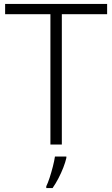

<svg xmlns="http://www.w3.org/2000/svg" viewBox="-20 -734 571 975"><path d="M294 0H236V-662H6V-714H524V-662H294ZM317 68Q312 90 301.5 117Q291 144 277 171Q263 198 247 221H215V212Q223 196 232 168.5Q241 141 248.5 111.5Q256 82 259 61H317Z"/></svg>

Font: Noto Sans Devanagari Light
Style: Regular
Weight: 300
Version: Version 2.003